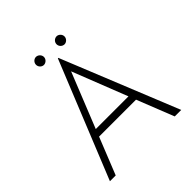

<svg xmlns="http://www.w3.org/2000/svg" viewBox="-222 -995 1150 1150"><g transform="rotate(-45 353.0 -420.0)"><path d="M264 -772C281 -772 298 -787 298 -806C298 -825 281 -840 264 -840C247 -840 231 -825 231 -806C231 -787 247 -772 264 -772ZM439 -772C455 -772 472 -787 472 -806C472 -825 455 -840 439 -840C421 -840 405 -825 405 -806C405 -787 421 -772 439 -772ZM600 0H655L355 -741H351L51 0H100L194 -235H507ZM212 -281 352 -630 489 -281Z"/></g></svg>

Font: Sulaf Light
Style: Regular
Weight: 300
Designer: Bandar Raffah (Arabic) and Santiago Orozco (Latin)
Foundry: Caramella and Typemade
Version: Version 1.005;PS 001.005;hotconv 1.0.88;makeotf.lib2.5.64775